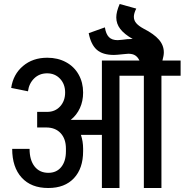

<svg xmlns="http://www.w3.org/2000/svg" viewBox="-20 -941 924 961"><path d="M884 -638V-562H788V0H700V-562H578V0H490V-266H385Q396 -233 396 -197V-184Q396 -98 350 -49Q304 0 222 0H221Q136 0 88.5 -52Q41 -104 41 -196H128Q128 -140 153 -108Q178 -76 222 -76Q263 -76 286.5 -105Q310 -134 310 -184V-197Q310 -246 283.5 -274.5Q257 -303 211 -303H166V-381H216Q256 -381 281 -408.5Q306 -436 306 -478Q306 -520 280.5 -547Q255 -574 216 -574Q177 -574 151 -548.5Q125 -523 120 -484L36 -501Q46 -569 95 -610.5Q144 -652 216 -652H217Q269 -652 310 -630Q351 -608 373.5 -568Q396 -528 396 -478V-477Q396 -435 380 -400Q364 -365 334 -341H490V-638H678Q670 -655 657 -663.5Q644 -672 622 -672Q615 -672 599 -670Q563 -666 550 -666Q494 -666 464.5 -692Q435 -718 424 -775L505 -804Q510 -771 525 -755.5Q540 -740 569 -740Q576 -740 592 -742Q617 -746 644 -746Q602 -770 582 -796Q562 -822 562 -854Q562 -882 579 -921L662 -898Q650 -874 650 -857Q650 -839 662 -825Q674 -811 698 -798Q751 -771 775.5 -742.5Q800 -714 800 -679Q800 -663 793 -638Z"/></svg>

Font: Akshar
Style: Regular
Weight: 400
Designer: Tall Chai
Foundry: Tall Chai
Version: Version 1.000